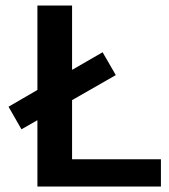

<svg xmlns="http://www.w3.org/2000/svg" viewBox="-20 -678 614 698"><path d="M242 -99H565V0H116V-241L58 -208L11 -290L116 -351V-658H242V-424L353 -488L401 -405L242 -314Z"/></svg>

Font: EauTest
Style: Bold
Weight: 700
Designer: Christian Thalmann (Catharsis Fonts)
Version: Version 0.001;PS 000.001;hotconv 1.0.88;makeotf.lib2.5.64775